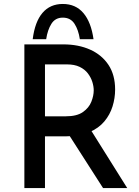

<svg xmlns="http://www.w3.org/2000/svg" viewBox="-20 -949 704 969"><path d="M300 -725Q376 -725 435 -698.5Q494 -672 527.5 -621.5Q561 -571 561 -497Q561 -454 548 -412Q535 -370 506.5 -336Q478 -302 430.5 -281.5Q383 -261 314 -261H207V0H103V-725ZM312 -362Q368 -362 398.5 -383.5Q429 -405 441 -435.5Q453 -466 453 -493Q453 -513 446 -535.5Q439 -558 423.5 -578.5Q408 -599 382 -611.5Q356 -624 318 -624H207V-362ZM434 -300 622 0H500L309 -298ZM297 -929Q362 -929 401 -883Q440 -837 452 -751H383Q376 -798 356 -829Q336 -860 297 -860Q259 -860 239.5 -829Q220 -798 213 -751H145Q156 -839 194.5 -884Q233 -929 297 -929Z"/></svg>

Font: Reem Kufi Fun
Style: Regular
Weight: 400
Designer: Khaled Hosny
Version: Version 1.005